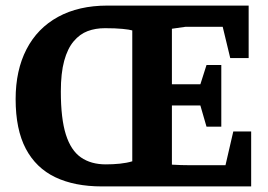

<svg xmlns="http://www.w3.org/2000/svg" viewBox="-20 -668 960 688"><path d="M345 0Q247 0 178 -33Q109 -66 72.5 -135Q36 -204 36 -313Q36 -416 75 -491.5Q114 -567 188 -607.5Q262 -648 365 -648H871V-460H805L778 -572H645L596 -565V-366H698L720 -435H773V-214H720L698 -290H596V-78Q613 -77 629 -76.5Q645 -76 661 -76H788L816 -197H880V0ZM359 -79Q385 -79 409.5 -81.5Q434 -84 454 -90V-559Q444 -562 419 -564.5Q394 -567 356 -567Q322 -567 294 -556.5Q266 -546 244 -520Q222 -494 210 -450Q198 -406 198 -340Q198 -243 216 -186Q234 -129 270 -104Q306 -79 359 -79Z"/></svg>

Font: Faustina Light
Style: Bold
Weight: 700
Version: Version 1.200